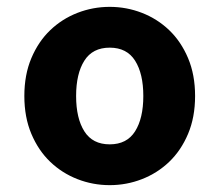

<svg xmlns="http://www.w3.org/2000/svg" viewBox="-20 -528 640 560"><path d="M300 12Q251 12 206 -5.5Q161 -23 126.5 -56Q92 -89 71.5 -137.5Q51 -186 51 -248Q51 -310 71.5 -358.5Q92 -407 126.5 -440Q161 -473 206 -490.5Q251 -508 300 -508Q349 -508 394 -490.5Q439 -473 473.5 -440Q508 -407 528.5 -358.5Q549 -310 549 -248Q549 -186 528.5 -137.5Q508 -89 473.5 -56Q439 -23 394 -5.5Q349 12 300 12ZM300 -107Q350 -107 374 -145Q398 -183 398 -248Q398 -313 374 -351Q350 -389 300 -389Q250 -389 226 -351Q202 -313 202 -248Q202 -183 226 -145Q250 -107 300 -107Z"/></svg>

Font: Source Code Pro
Style: Bold
Weight: 700
Monospace: yes
Designer: Paul D. Hunt, Teo Tuominen
Foundry: Adobe Systems Incorporated
Version: Version 2.030;PS 1.000;hotconv 16.6.51;makeotf.lib2.5.65220